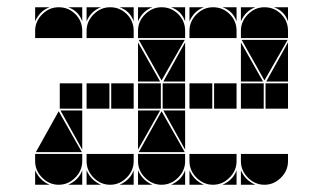

<svg xmlns="http://www.w3.org/2000/svg" viewBox="-20 -512 892 530"><path d="M284 -492Q311 -492 330 -473Q349 -454 349 -427V-407H219V-427Q219 -453 238.5 -472.5Q258 -492 284 -492ZM142 -492Q169 -492 188 -473Q207 -454 207 -427V-407H77V-427Q77 -453 96.5 -472.5Q116 -492 142 -492ZM568 -492Q595 -492 614 -473Q633 -454 633 -427V-407H503V-427Q503 -453 522.5 -472.5Q542 -492 568 -492ZM426 -492Q453 -492 472 -473Q491 -454 491 -427V-407H361V-427Q361 -453 380.5 -472.5Q400 -492 426 -492ZM710 -492Q737 -492 756 -473Q775 -454 775 -427V-407H645V-427Q645 -453 664.5 -472.5Q684 -492 710 -492ZM568 -2Q542 -2 522.5 -21.5Q503 -41 503 -67V-87H633V-67Q633 -41 613.5 -21.5Q594 -2 568 -2ZM710 -2Q684 -2 664.5 -21.5Q645 -41 645 -67V-87H775V-67Q775 -41 755.5 -21.5Q736 -2 710 -2ZM426 -2Q400 -2 380.5 -21.5Q361 -41 361 -67V-87H491V-67Q491 -41 471.5 -21.5Q452 -2 426 -2ZM142 -2Q116 -2 96.5 -21.5Q77 -41 77 -67V-87H207V-67Q207 -41 187.5 -21.5Q168 -2 142 -2ZM284 -2Q258 -2 238.5 -21.5Q219 -41 219 -67V-87H349V-67Q349 -41 329.5 -21.5Q310 -2 284 -2ZM363 -92 426 -205 490 -92ZM79 -92 142 -205 206 -92ZM774 -402 710 -290 647 -402ZM490 -402 426 -290 363 -402ZM566 -212H503V-282H566ZM282 -212H219V-282H282ZM708 -212H645V-282H708ZM424 -212H361V-282H424ZM349 -212H287V-282H349ZM633 -212H571V-282H633ZM775 -212H713V-282H775ZM491 -212H429V-282H491ZM207 -212H145V-282H207ZM361 -287V-395L422 -287ZM645 -287V-395L706 -287ZM361 -207H422L361 -99ZM775 -287H715L775 -395ZM491 -207V-99L431 -207ZM207 -207V-99L147 -207ZM491 -287H431L491 -395ZM219 -42Q231 -14 259 -2H219ZM503 -42Q515 -14 543 -2H503ZM77 -42Q89 -14 117 -2H77ZM645 -42Q657 -14 685 -2H645ZM361 -42Q373 -14 401 -2H361ZM361 -492H401Q387 -487 377 -477Q367 -467 361 -453ZM310 -2Q324 -8 334 -18Q344 -28 349 -42V-2ZM594 -2Q608 -8 618 -18Q628 -28 633 -42V-2ZM77 -492H117Q103 -487 93 -477Q83 -467 77 -453ZM168 -2Q182 -8 192 -18Q202 -28 207 -42V-2ZM645 -492H685Q671 -487 661 -477Q651 -467 645 -453ZM503 -492H543Q529 -487 519 -477Q509 -467 503 -453ZM219 -492H259Q245 -487 235 -477Q225 -467 219 -453ZM452 -2Q466 -8 476 -18Q486 -28 491 -42V-2ZM775 -492V-453Q765 -482 736 -492ZM633 -492V-453Q623 -482 594 -492ZM491 -492V-453Q481 -482 452 -492ZM349 -492V-453Q339 -482 310 -492ZM207 -492V-453Q197 -482 168 -492Z"/></svg>

Font: CAT DyFa
Style: Regular
Weight: 400
Designer: Peter Wiegel
Foundry: Peter Wiegel
Version: Version 1.001; ttfautohint (v1.3)